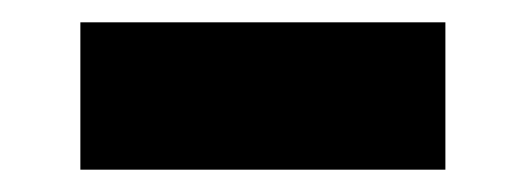

<svg xmlns="http://www.w3.org/2000/svg" viewBox="-20 -373 471 172"><path d="M52 -221V-353H379V-221Z"/></svg>

Font: Lexend Deca SemiBold
Style: Regular
Weight: 600
Designer: Bonnie Shaver-Troup, Thomas Jockin
Foundry: Lexend
Version: Version 1.008; ttfautohint (v1.8.4.7-5d5b)